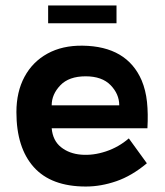

<svg xmlns="http://www.w3.org/2000/svg" viewBox="-20 -673 602 702"><path d="M519 -204H169Q173 -159 203 -135Q233 -111 277 -107.5Q321 -104 367.5 -119.5Q414 -135 451 -167L517 -76Q462 -30 405.5 -10.5Q349 9 294 9Q167 9 103.5 -62Q40 -133 40 -263Q40 -337 69.5 -392Q99 -447 153.5 -477Q208 -507 282 -506Q444 -504 498 -379Q513 -343 517.5 -300Q522 -257 519 -204ZM293 -394Q232 -394 200.5 -361Q169 -328 169 -288H416Q416 -329 384.5 -361.5Q353 -394 293 -394ZM406 -588H156V-653H406Z"/></svg>

Font: Kulim Park
Style: Bold
Weight: 700
Designer: Noponies / Dale Sattler
Foundry: Noponies
Version: Version 1.000; ttfautohint (v1.8.3)